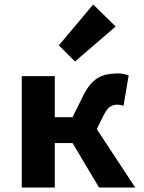

<svg xmlns="http://www.w3.org/2000/svg" viewBox="-20 -835 640 855"><path d="M77 0V-496H224V-313H303L348 -404Q363 -435 379.5 -455.5Q396 -476 415 -487.5Q434 -499 456 -503.5Q478 -508 505 -508Q530 -508 553 -499L530 -364Q517 -369 503 -369Q485 -369 470.5 -360Q456 -351 440 -319L411 -260L582 0H421L303 -198H224V0ZM314 -561 242 -633 395 -815 495 -717Z"/></svg>

Font: Source Code Pro
Style: Bold
Weight: 700
Monospace: yes
Designer: Paul D. Hunt, Teo Tuominen
Foundry: Adobe Systems Incorporated
Version: Version 2.030;PS 1.000;hotconv 16.6.51;makeotf.lib2.5.65220